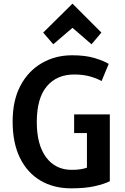

<svg xmlns="http://www.w3.org/2000/svg" viewBox="-20 -1011 683 1049"><path d="M376 -859 480 -769 534 -833 376 -991 216 -833 271 -769ZM580 -21V-386H385V-284H455V-95Q445 -91 424.5 -87Q404 -83 372 -83Q283 -83 232 -151.5Q181 -220 181 -344Q181 -474 235.5 -539Q290 -604 386 -604Q435 -604 473 -593Q511 -582 535 -568L574 -662Q548 -678 498 -693.5Q448 -709 374 -709Q282 -709 208 -666Q134 -623 91.5 -542.5Q49 -462 49 -347Q49 -230 89 -148.5Q129 -67 201 -24.5Q273 18 369 18Q446 18 498.5 6Q551 -6 580 -21Z"/></svg>

Font: Repo DemiBold
Style: Regular
Weight: 600
Designer: Stefan Peev
Foundry: Context Ltd
Version: Version 1.502